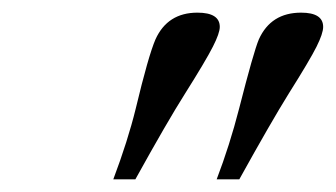

<svg xmlns="http://www.w3.org/2000/svg" viewBox="-20 -743 528 302"><path d="M158.2 -460.9Q181.2 -522 193.4 -571.8Q213.4 -655.3 224.6 -681.2Q243.7 -723.1 290.5 -723.1Q325.7 -723.1 325.7 -700.7Q325.7 -690.9 314.9 -669.7Q304.2 -648.4 271 -595.7Q243.2 -551.8 192.9 -460.9ZM320.8 -460.9Q341.3 -514.6 356 -571.8Q378.9 -661.6 387.2 -681.2Q406.2 -723.1 453.6 -723.1Q488.3 -723.1 488.3 -700.7Q488.3 -690.4 477.8 -669.4Q467.3 -648.4 434.1 -595.7Q406.2 -550.8 356.4 -460.9Z"/></svg>

Font: Elstob Light
Style: Italic
Weight: 300
Italic angle: -20°
Designer: Peter S. Baker
Version: Version 1.015